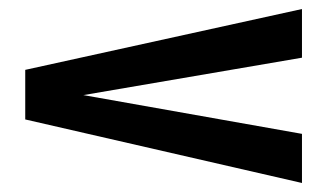

<svg xmlns="http://www.w3.org/2000/svg" viewBox="-20 -523 737 426"><path d="M650 -395 165 -312 650 -226V-117L36 -258V-368L650 -503Z"/></svg>

Font: Sarpanch
Style: Bold
Weight: 700
Designer: Manushi Parikh (Devanagari and Latin), Jyotish Sonowal (Devanagari)
Foundry: Indian Type Foundry
Version: Version 2.004;PS 1.0;hotconv 1.0.78;makeotf.lib2.5.61930; tt